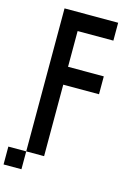

<svg xmlns="http://www.w3.org/2000/svg" viewBox="-284 -961 944 1297"><g transform="rotate(15 187.5 -312.5)"><path d="M0 125V250H-125V125ZM0 -875H375V-750H125V-500H375V-375H125V125H0Z"/></g></svg>

Font: Galmuri7 Regular
Style: Regular
Weight: 400
Designer: Lee Minseo (quiple)
Version: Version 2.399;hotconv 1.1.1;makeotfexe 2.6.0 DEVELOPMENT